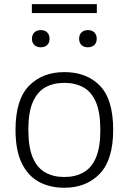

<svg xmlns="http://www.w3.org/2000/svg" viewBox="-20 -898 622 928"><path d="M291 9.5Q220 9.5 167 -19.8Q114 -49 84.5 -110.8Q55 -172.5 55 -270.5Q55 -416 119.8 -482.8Q184.5 -549.5 291 -549.5Q398.5 -549.5 462.8 -483.8Q527 -418 527 -270.5Q527 -125.5 462 -58Q397 9.5 291 9.5ZM291 -42.5Q344 -42.5 383.2 -64.5Q422.5 -86.5 443.8 -136.2Q465 -186 465 -269.5Q465 -354 443.8 -404Q422.5 -454 383.2 -475.8Q344 -497.5 291 -497.5Q238 -497.5 199 -475.8Q160 -454 138.5 -404.5Q117 -355 117 -271.5Q117 -187 138.2 -136.8Q159.5 -86.5 198.8 -64.5Q238 -42.5 291 -42.5ZM405 -669.5Q385 -669.5 373.8 -680.5Q362.5 -691.5 362.5 -710.5Q362.5 -730 373.8 -741.2Q385 -752.5 405 -752.5Q424.5 -752.5 436 -741.2Q447.5 -730 447.5 -710.5Q447.5 -691.5 436 -680.5Q424.5 -669.5 405 -669.5ZM177 -669.5Q157.5 -669.5 146 -680.5Q134.5 -691.5 134.5 -710.5Q134.5 -730 146 -741.2Q157.5 -752.5 177 -752.5Q197 -752.5 208.2 -741.2Q219.5 -730 219.5 -710.5Q219.5 -691.5 208.2 -680.5Q197 -669.5 177 -669.5ZM134 -835V-878H448V-835Z"/></svg>

Font: Encode Sans SemiExpanded SemiExpanded Light
Style: Regular
Weight: 300
Width: 6
Designer: Multiple Designers
Foundry: Impallari Type
Version: Version 3.000; ttfautohint (v1.8.3) -l 8 -r 50 -G 200 -x 14 